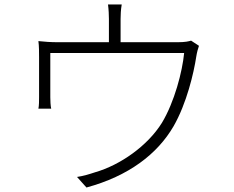

<svg xmlns="http://www.w3.org/2000/svg" viewBox="-20 -811 1040 855"><path d="M831 -630C820 -627 806 -623 771 -623H517V-727C517 -743 518 -768 522 -791H461C464 -768 465 -743 465 -727V-623H239C206 -623 178 -625 151 -628C154 -607 154 -576 154 -556V-379C154 -364 154 -340 151 -327H208C205 -339 204 -363 204 -378V-575H800C792 -492 757 -357 701 -264C637 -161 515 -76 404 -44C377 -35 350 -27 323 -23L365 24C553 -27 681 -125 753 -249C811 -350 843 -486 854 -559C857 -578 862 -596 866 -607Z"/></svg>

Font: Spoqa Han Sans Neo Light
Style: Regular
Weight: 300
Designer: [Spoqa Han Sans Neo] Dong-huui Kim ___ Younghwa Kang ___ Yujin Lee ___ [Noto Sans] Ryoko NISHIZUKA ____ (kana & ideograp
Foundry: Spoqa (http://www.spoqa-han-sans.com)
Version: Version 1.100;hotconv 1.0.109;makeotfexe 2.5.65596